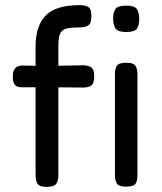

<svg xmlns="http://www.w3.org/2000/svg" viewBox="-20 -719 632 750"><path d="M162 11Q134 11 126.5 -1.5Q119 -14 119 -36V-378H66Q46 -378 38 -387.5Q30 -397 30 -421Q30 -463 68 -463L119 -462V-538Q119 -617 158 -658Q197 -699 292 -699Q312 -699 324.5 -692Q337 -685 337 -656Q337 -627 324.5 -619.5Q312 -612 291 -612Q260 -612 241.5 -608Q223 -604 215.5 -589Q208 -574 208 -540V-462L303 -464Q323 -464 335.5 -456.5Q348 -449 348 -421Q348 -393 336.5 -385Q325 -377 304 -377L208 -378V-33Q208 -13 199.5 -1Q191 11 162 11ZM473 -594Q440 -594 431 -608Q422 -622 422 -647Q422 -671 431 -684Q440 -697 474 -697Q506 -697 515 -683Q524 -669 524 -645Q524 -621 515 -607.5Q506 -594 473 -594ZM473 10Q444 10 436.5 -2Q429 -14 429 -35V-430Q429 -450 436.5 -462Q444 -474 474 -474Q502 -474 509.5 -461.5Q517 -449 517 -428V-34Q517 -13 509.5 -1.5Q502 10 473 10Z"/></svg>

Font: Fredoka
Style: Regular
Weight: 400
Designer: Ben Nathan
Foundry: Milena B. Brandão, Ben Nathan
Version: Version 2.001